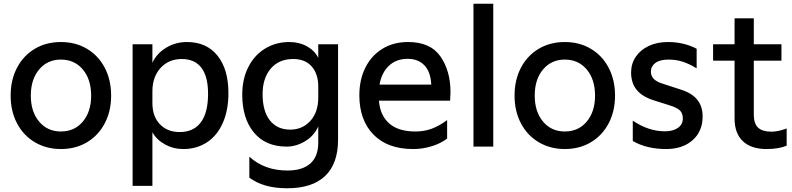

<svg xmlns="http://www.w3.org/2000/svg" viewBox="-20 -785 4238 1028"><path d="M37 -273Q37 -357 71 -422Q105 -487 166 -523.5Q227 -560 306 -560Q385 -560 446 -523.5Q507 -487 541 -422Q575 -357 575 -273Q575 -190 541 -125Q507 -60 446 -23.5Q385 13 306 13Q228 13 166.5 -23.5Q105 -60 71 -125Q37 -190 37 -273ZM306 -81Q379 -81 423.5 -134Q468 -187 468 -273Q468 -360 423.5 -413Q379 -466 306 -466Q234 -466 189.5 -413Q145 -360 145 -273Q145 -187 189.5 -134Q234 -81 306 -81Z M690 -548H796V-449Q819 -499 869.5 -529.5Q920 -560 981 -560Q1086 -560 1144.5 -487Q1203 -414 1203 -287Q1203 -195 1173 -127Q1143 -59 1088 -23Q1033 13 962 13Q908 13 863 -12Q818 -37 796 -77V210H690ZM942 -78Q1016 -78 1055 -129.5Q1094 -181 1094 -283Q1094 -375 1058.5 -422Q1023 -469 953 -469Q883 -469 839.5 -421Q796 -373 796 -296V-233Q796 -162 836 -120Q876 -78 942 -78Z M1315 166V54Q1396 128 1519 128Q1599 128 1641.5 90.5Q1684 53 1684 -21V-108Q1661 -57 1613 -28.5Q1565 0 1515 0Q1402 0 1339.5 -75.5Q1277 -151 1277 -278Q1277 -362 1309.5 -426Q1342 -490 1399.5 -525Q1457 -560 1529 -560Q1582 -560 1623.5 -537Q1665 -514 1684 -475V-548H1790V-37Q1790 91 1721 157Q1652 223 1518 223Q1390 223 1315 166ZM1534 -91Q1599 -91 1641.5 -137.5Q1684 -184 1684 -263V-322Q1684 -389 1649 -429Q1614 -469 1550 -469Q1473 -469 1429.5 -417.5Q1386 -366 1386 -281Q1386 -190 1425 -140.5Q1464 -91 1534 -91Z M1904 -275Q1904 -358 1936 -422.5Q1968 -487 2027 -523.5Q2086 -560 2165 -560Q2285 -560 2338.5 -482.5Q2392 -405 2392 -292Q2392 -276 2390 -246H2009Q2015 -167 2064 -124Q2113 -81 2204 -81Q2252 -81 2292 -96Q2332 -111 2374 -142V-43Q2340 -17 2291.5 -2Q2243 13 2192 13Q2055 13 1979.5 -64.5Q1904 -142 1904 -275ZM2289 -332Q2286 -400 2252.5 -435Q2219 -470 2163 -470Q2101 -470 2062 -432.5Q2023 -395 2012 -332Z M2515 -765H2621V0H2515Z M2735 -273Q2735 -357 2769 -422Q2803 -487 2864 -523.5Q2925 -560 3004 -560Q3083 -560 3144 -523.5Q3205 -487 3239 -422Q3273 -357 3273 -273Q3273 -190 3239 -125Q3205 -60 3144 -23.5Q3083 13 3004 13Q2926 13 2864.5 -23.5Q2803 -60 2769 -125Q2735 -190 2735 -273ZM3004 -81Q3077 -81 3121.5 -134Q3166 -187 3166 -273Q3166 -360 3121.5 -413Q3077 -466 3004 -466Q2932 -466 2887.5 -413Q2843 -360 2843 -273Q2843 -187 2887.5 -134Q2932 -81 3004 -81Z M3368 -30V-139Q3452 -82 3540 -82Q3584 -82 3610 -100.5Q3636 -119 3636 -151Q3636 -179 3620 -194Q3604 -209 3565 -221L3486 -246Q3422 -265 3390.5 -302Q3359 -339 3359 -397Q3359 -444 3384 -481Q3409 -518 3453.5 -539Q3498 -560 3556 -560Q3641 -560 3710 -524V-419Q3669 -444 3634 -455Q3599 -466 3559 -466Q3513 -466 3489 -448Q3465 -430 3465 -402Q3465 -379 3480 -363Q3495 -347 3528 -337L3626 -305Q3742 -269 3742 -162Q3742 -82 3688.5 -34.5Q3635 13 3546 13Q3443 13 3368 -30Z M3913 -151V-460H3798V-548H3913V-687H4016V-548H4164V-460H4016V-171Q4016 -123 4039 -101.5Q4062 -80 4110 -80Q4146 -80 4192 -97V-5Q4149 13 4084 13Q4002 13 3957.5 -29Q3913 -71 3913 -151Z"/></svg>

Font: Application Medium
Style: Regular
Weight: 500
Designer: Wei Huang
Foundry: Wei Huang
Version: Version 0.012